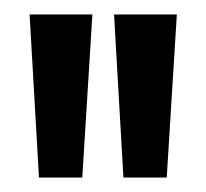

<svg xmlns="http://www.w3.org/2000/svg" viewBox="-20 -706 286 266"><path d="M34 -460 21 -686H108L94 -460ZM151 -460 138 -686H225L211 -460Z"/></svg>

Font: Bricolage Grotesque 72pt SemiCondensed
Style: Regular
Weight: 400
Width: 4
Designer: Mathieu Triay
Foundry: Atelier Triay
Version: Version 1.001;gftools[0.9.33.dev8+g029e19f]